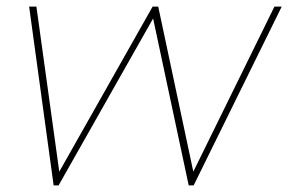

<svg xmlns="http://www.w3.org/2000/svg" viewBox="-20 -560 871 580"><path d="M142 0 68 -540H90L163 -13H143L441 -540H458L570 -13H550L809 -540H831L565 0H550L437 -530L456 -528L157 0Z"/></svg>

Font: Poppins Variable
Style: Italic
Weight: 100
Italic angle: -10°
Designer: Jonny Pinhorn
Foundry: Indian Type Foundry
Version: Version 6.000